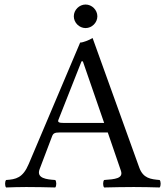

<svg xmlns="http://www.w3.org/2000/svg" viewBox="-20 -826 735 848"><path d="M306 -754C306 -726 330 -702 358 -702C386 -702 410 -726 410 -754C410 -782 386 -806 358 -806C330 -806 306 -782 306 -754ZM263 -283C241 -283 234 -286 237.8 -296.3L340 -555H346L440 -283ZM155 -79 210 -224C215 -237 221 -241 245 -241H456L514 -72C525.8 -37.5 487.6 -34.4 440 -31C434 -25 434 -4 440 2C477 1 532 0 571 0C612 0 650 1 685 2C691 -4 691 -25 685 -31C646.2 -34.5 612.4 -37.8 595 -86L389 -658C374 -649 347 -638 334 -638L107 -102C81 -40 50.5 -34 7 -31C1 -25 1 -4 7 2C33 1 65.7 0 96 0C137 0 187 1 224 2C230 -4 230 -25 224 -31C186.4 -33.6 139.4 -37.9 155 -79Z"/></svg>

Font: Libertinus Math
Style: Regular
Weight: 400
Designer: Philipp H. Poll
Foundry: Khaled Hosny
Version: Version 6.2